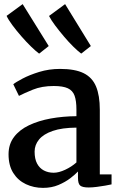

<svg xmlns="http://www.w3.org/2000/svg" viewBox="-20 -901 584 932"><path d="M189 11Q144 11 105.8 -7Q67.5 -25 44.5 -61.2Q21.5 -97.5 21.5 -152Q21.5 -201 48 -236Q74.5 -271 120.8 -293Q167 -315 226.2 -325.8Q285.5 -336.5 351 -337V-369Q351 -411.5 342 -436.5Q333 -461.5 309.2 -472.5Q285.5 -483.5 241 -483.5Q183 -483.5 139.5 -465.8Q96 -448 72 -435.5L44.5 -492Q55.5 -501.5 89 -519.2Q122.5 -537 170.2 -551.8Q218 -566.5 271.5 -566.5Q344 -566.5 386 -545.8Q428 -525 446.2 -481.2Q464.5 -437.5 464.5 -368V-54.5H521.5V-6Q510.5 -3.5 491 0Q471.5 3.5 449.8 6.2Q428 9 410 9Q381 9 369.8 0.2Q358.5 -8.5 358.5 -38.5V-68.5Q346 -55 321.8 -36.2Q297.5 -17.5 264 -3.2Q230.5 11 189 11ZM240.5 -62.5Q265.5 -62.5 296.5 -77Q327.5 -91.5 351 -112.5V-281.5Q281 -281 236 -265.5Q191 -250 169.5 -223.8Q148 -197.5 148 -165Q148 -129.5 160 -107Q172 -84.5 193 -73.5Q214 -62.5 240.5 -62.5ZM169.5 -641Q154.5 -652 131.2 -674.5Q108 -697 83.8 -724.8Q59.5 -752.5 39.8 -779.2Q20 -806 12 -824L90 -881L216.5 -677.5L170.5 -641ZM374 -641Q359 -652 336.5 -674Q314 -696 290.5 -723.8Q267 -751.5 247.2 -778Q227.5 -804.5 218 -823.5L296 -881L421 -677.5L374.5 -641Z"/></svg>

Font: Merriweather 20pt SemiBold
Style: Regular
Weight: 600
Version: Version 2.100